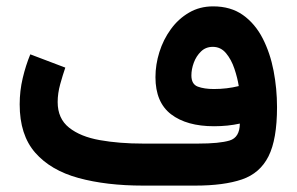

<svg xmlns="http://www.w3.org/2000/svg" viewBox="-20 -580 927 600"><path d="M729.5 -193.8Q691.9 -185.5 648.9 -185.5Q563.5 -185.5 514.6 -222.9Q465.8 -260.3 465.8 -338.9Q465.8 -377.9 478 -417Q490.2 -456.1 513.7 -488.5Q537.1 -521 570.6 -540.5Q604 -560.1 646 -560.1Q701.2 -560.1 739.3 -533Q777.3 -505.9 800.8 -460.2Q824.2 -414.6 835 -358.6Q845.7 -302.7 845.7 -245.1Q845.7 -144.5 819.1 -91.6Q792.5 -38.6 736.1 -19.3Q679.7 0 589.8 0H427.2Q312.5 0 225.6 -23.7Q138.7 -47.4 90.1 -102.8Q41.5 -158.2 41.5 -253.9Q41.5 -295.9 51 -335.9Q60.5 -376 74.7 -410.2L184.1 -368.7Q176.3 -346.2 168.2 -317.1Q160.2 -288.1 160.2 -261.2Q160.2 -209.5 195.8 -181.2Q231.4 -152.8 292 -142.1Q352.5 -131.3 427.2 -131.3H598.6Q666 -131.3 697.5 -140.9Q729 -150.4 729.5 -193.8ZM648.4 -301.8Q689 -301.8 726.1 -311Q722.2 -336.4 712.6 -365Q703.1 -393.6 686.5 -413.6Q669.9 -433.6 645 -433.6Q623 -433.6 608.2 -419.2Q593.3 -404.8 585.7 -384.3Q578.1 -363.8 578.1 -344.2Q578.1 -316.9 598.1 -309.3Q618.2 -301.8 648.4 -301.8Z"/></svg>

Font: Vazirmatn RD
Style: Bold
Weight: 700
Designer: Saber Rastikerdar
Foundry: Saber Rastikerdar
Version: Version 32.102